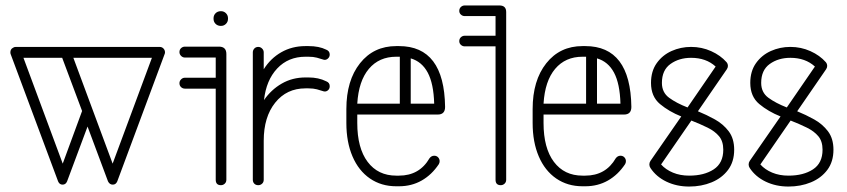

<svg xmlns="http://www.w3.org/2000/svg" viewBox="-20 -679 3107 704"><path d="M193 -14 20 -478Q18 -482 18 -487Q18 -499 28 -504Q32 -507 38 -507H565Q574 -507 579.5 -501Q585 -495 585 -487Q585 -483 583 -479L410 -14Q405 -2 393.5 -2Q382 -2 376 -14L301 -215L226 -14Q221 -2 209.5 -2Q198 -2 193 -14ZM210 -79 281 -272 208 -467H66ZM393 -79 537 -467H249Z M658 -354Q650 -354 644 -359.5Q638 -365 638 -374Q638 -382 644 -388Q650 -394 658 -394H771V-468H658Q650 -468 644 -474Q638 -480 638 -488Q638 -497 644 -502.5Q650 -508 658 -508H783Q810 -508 810 -481V-20Q810 -11 804 -5.5Q798 0 790 0Q771 0 771 -20V-354ZM763 -612Q763 -623 770.5 -630.5Q778 -638 790 -638Q801 -638 808.5 -630.5Q816 -623 816 -612V-610Q816 -599 808.5 -591.5Q801 -584 790 -584Q778 -584 770.5 -591.5Q763 -599 763 -610Z M947 -20Q947 -11 941 -5.5Q935 0 927 0Q918 0 912.5 -5.5Q907 -11 907 -20V-487Q907 -495 912.5 -501Q918 -507 927 -507Q935 -507 941 -501Q947 -495 947 -487V-425Q972 -465 1011.5 -487.5Q1051 -510 1100 -510H1111Q1150 -510 1176 -497Q1189 -492 1189 -479Q1189 -470 1182 -464Q1175 -458 1167 -460Q1155 -464 1142 -467.5Q1129 -471 1111 -471H1100Q1037 -471 996.5 -428Q956 -385 948 -312Q974 -350 1013 -372.5Q1052 -395 1100 -395H1111Q1148 -395 1176 -381Q1189 -376 1189 -363Q1189 -353 1182 -347.5Q1175 -342 1167 -344Q1155 -348 1142 -351.5Q1129 -355 1111 -355H1100Q1031 -355 989 -302.5Q947 -250 947 -163Z M1589 -77Q1563 -38 1526 -17Q1489 4 1443 4H1433Q1378 4 1336.5 -24.5Q1295 -53 1272.5 -105.5Q1250 -158 1250 -228V-279Q1250 -384 1300 -447Q1350 -510 1433 -510H1443Q1609 -510 1612 -287Q1612 -259 1585 -259H1290V-228Q1290 -136 1328 -85.5Q1366 -35 1433 -35H1443Q1518 -35 1555 -99Q1562 -108 1572 -108Q1581 -108 1586.5 -102Q1592 -96 1592 -88Q1592 -82 1589 -77ZM1433 -471Q1370 -471 1332.5 -426.5Q1295 -382 1290 -299H1446V-471H1443ZM1572 -299Q1570 -372 1548.5 -412.5Q1527 -453 1486 -465V-299Z M1684 -509Q1676 -509 1670 -514.5Q1664 -520 1664 -528Q1664 -537 1670 -542.5Q1676 -548 1684 -548H1797V-620H1684Q1676 -620 1670 -625.5Q1664 -631 1664 -639Q1664 -648 1670 -653.5Q1676 -659 1684 -659H1811Q1836 -659 1836 -635V-20Q1836 -11 1830 -5.5Q1824 0 1816 0Q1797 0 1797 -20V-509Z M2272 -77Q2246 -38 2209 -17Q2172 4 2126 4H2116Q2061 4 2019.5 -24.5Q1978 -53 1955.5 -105.5Q1933 -158 1933 -228V-279Q1933 -384 1983 -447Q2033 -510 2116 -510H2126Q2292 -510 2295 -287Q2295 -259 2268 -259H1973V-228Q1973 -136 2011 -85.5Q2049 -35 2116 -35H2126Q2201 -35 2238 -99Q2245 -108 2255 -108Q2264 -108 2269.5 -102Q2275 -96 2275 -88Q2275 -82 2272 -77ZM2116 -471Q2053 -471 2015.5 -426.5Q1978 -382 1973 -299H2129V-471H2126ZM2255 -299Q2253 -372 2231.5 -412.5Q2210 -453 2169 -465V-299Z M2365 -63Q2361 -69 2361 -76Q2361 -83 2365 -89L2478 -252Q2433 -270 2400 -297.5Q2367 -325 2367 -375Q2367 -418 2388 -447.5Q2409 -477 2442.5 -492Q2476 -507 2514 -507Q2553 -507 2587.5 -491.5Q2622 -476 2644 -451Q2649 -445 2649 -437Q2649 -431 2645 -425L2539 -271Q2571 -258 2601.5 -241Q2632 -224 2652 -197.5Q2672 -171 2672 -130Q2672 -86 2649.5 -56Q2627 -26 2589.5 -10.5Q2552 5 2507 5Q2461 5 2423.5 -13Q2386 -31 2365 -63ZM2407 -375Q2407 -340 2433.5 -320.5Q2460 -301 2501 -285L2604 -435Q2569 -467 2514 -467Q2470 -467 2438.5 -444.5Q2407 -422 2407 -375ZM2632 -130Q2632 -161 2616.5 -179.5Q2601 -198 2574.5 -211Q2548 -224 2515 -237L2404 -76Q2421 -57 2447.5 -46Q2474 -35 2507 -35Q2562 -35 2597 -58Q2632 -81 2632 -130Z M2729 -63Q2725 -69 2725 -76Q2725 -83 2729 -89L2842 -252Q2797 -270 2764 -297.5Q2731 -325 2731 -375Q2731 -418 2752 -447.5Q2773 -477 2806.5 -492Q2840 -507 2878 -507Q2917 -507 2951.5 -491.5Q2986 -476 3008 -451Q3013 -445 3013 -437Q3013 -431 3009 -425L2903 -271Q2935 -258 2965.5 -241Q2996 -224 3016 -197.5Q3036 -171 3036 -130Q3036 -86 3013.5 -56Q2991 -26 2953.5 -10.5Q2916 5 2871 5Q2825 5 2787.5 -13Q2750 -31 2729 -63ZM2771 -375Q2771 -340 2797.5 -320.5Q2824 -301 2865 -285L2968 -435Q2933 -467 2878 -467Q2834 -467 2802.5 -444.5Q2771 -422 2771 -375ZM2996 -130Q2996 -161 2980.5 -179.5Q2965 -198 2938.5 -211Q2912 -224 2879 -237L2768 -76Q2785 -57 2811.5 -46Q2838 -35 2871 -35Q2926 -35 2961 -58Q2996 -81 2996 -130Z"/></svg>

Font: Libertine Sup Light
Style: Regular
Weight: 300
Designer: Bastien Sozeau
Foundry: NBR — Bastien Sozeau
Version: Version 2.003; ttfautohint (v1.8.4.7-5d5b);gftools[0.9.33]